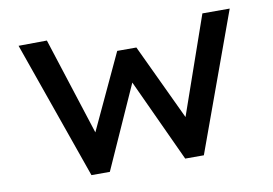

<svg xmlns="http://www.w3.org/2000/svg" viewBox="-62 -623 1022 720"><g transform="rotate(-10 449.0 -263.0)"><path d="M232 0 47 -525 155 -526 284 -125 261 -127 408 -442H481L630 -126L607 -124L747 -525H851L660 0H589L422 -361L465 -364L302 0Z"/></g></svg>

Font: Lexend Exa
Style: Regular
Weight: 400
Designer: Bonnie Shaver-Troup, Thomas Jockin
Foundry: Lexend
Version: Version 1.007